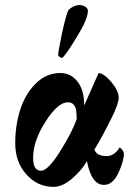

<svg xmlns="http://www.w3.org/2000/svg" viewBox="-20 -726 534 756"><path d="M292 -706.1Q306.6 -706.1 316.4 -699.2Q326.2 -692.4 326.2 -683.6Q326.2 -652.3 284.7 -584Q243.2 -515.6 227.5 -500Q225.6 -498 222.7 -498Q219.7 -498 214.4 -502Q209 -505.9 209 -509.8Q209 -520.5 221.7 -583Q234.4 -645.5 247.1 -681.6Q250 -689.5 264.6 -697.8Q279.3 -706.1 292 -706.1ZM351.6 -136.7Q361.3 -111.3 399.4 -111.3Q418 -111.3 431.6 -122.6Q445.3 -133.8 450.2 -145.5Q456.1 -143.6 461.9 -135.3Q467.8 -127 467.8 -123Q467.8 -90.8 445.8 -44.4Q423.8 2 389.6 2Q339.8 2 322.3 -91.8Q302.7 -56.6 264.6 -23.4Q226.6 9.8 190.4 9.8Q127.9 9.8 84 -39.1Q40 -87.9 40 -162.1Q40 -232.4 59.6 -293.9Q79.1 -355.5 120.6 -397Q162.1 -438.5 217.8 -438.5Q258.8 -438.5 285.2 -404.8Q311.5 -371.1 311.5 -310.5Q364.3 -428.7 368.2 -438.5Q390.6 -436.5 418.9 -402.3Q447.3 -368.2 447.3 -341.8Q447.3 -318.4 420.9 -264.6Q383.8 -189.5 351.6 -136.7ZM247.1 -323.2Q208 -323.2 159.2 -247.1Q110.4 -170.9 110.4 -104.5Q110.4 -53.7 141.6 -53.7Q168.9 -53.7 217.8 -131.8Q266.6 -210 282.2 -258.8Q281.2 -283.2 279.3 -294.4Q277.3 -305.7 269.5 -314.5Q261.7 -323.2 247.1 -323.2Z"/></svg>

Font: Crimson
Style: Bold
Weight: 700
Version: Version 0.8 ; ttfautohint (v1.00) -l 8 -r 50 -G 200 -x 14 -D